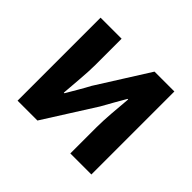

<svg xmlns="http://www.w3.org/2000/svg" viewBox="-130 -738 916 916"><g transform="rotate(45 327.5 -280.0)"><path d="M79 0H213L377 -259C395 -292 425 -344 444 -377H448C442 -307 435 -233 435 -176V0H577V-560H443L279 -300C262 -267 231 -216 212 -183H208C213 -252 221 -327 221 -383V-560H79Z"/></g></svg>

Font: Noto Sans CJK JP Bold
Style: Regular
Weight: 700
Designer: Ryoko NISHIZUKA (kana & ideographs); Paul D. Hunt (Latin, Greek & Cyrillic); Wenlong ZHANG (bopomofo); Sandoll Communica
Foundry: Adobe Systems Incorporated
Version: Version 1.004;PS 1.004;hotconv 1.0.82;makeotf.lib2.5.63406